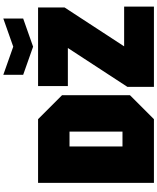

<svg xmlns="http://www.w3.org/2000/svg" viewBox="85 -1035 950 1160"><g transform="rotate(-90 560.0 -455.0)"><path d="M255 -190H345V-510H255ZM35 0V-700H420L565 -555V-145L420 0ZM615 0V-160L850 -520H620V-700H1095V-540L860 -180H1100V0ZM1028 -910V-790L858 -730L688 -790V-910L858 -850Z"/></g></svg>

Font: Tektur SemiCondensed Black
Style: Regular
Weight: 900
Width: 4
Designer: Adam Jagosz
Foundry: Adam Jagosz
Version: Version 1.005;gftools[0.9.30]